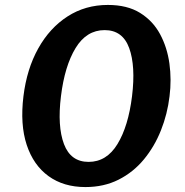

<svg xmlns="http://www.w3.org/2000/svg" viewBox="-20 -739 750 778"><path d="M326 19Q238 19 176.8 -25.2Q115.5 -69.5 88.2 -152Q61 -234.5 75 -349Q88.5 -459.5 135 -542.8Q181.5 -626 253.8 -672.5Q326 -719 417 -719Q495.5 -719 547.5 -686.8Q599.5 -654.5 628.5 -600.8Q657.5 -547 666.5 -481.5Q675.5 -416 667 -349Q658.5 -277 632.2 -211Q606 -145 563 -93Q520 -41 460.5 -11Q401 19 326 19ZM339 -83Q412 -83 456 -155.2Q500 -227.5 515 -349Q530 -471.5 503.5 -544.2Q477 -617 404 -617Q330.5 -617 286.2 -544.2Q242 -471.5 227 -349Q212 -227.5 239.2 -155.2Q266.5 -83 339 -83Z"/></svg>

Font: Expletus Sans
Style: Bold Italic
Weight: 700
Italic angle: -7°
Version: Version 7.500